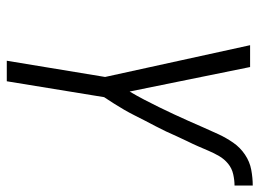

<svg xmlns="http://www.w3.org/2000/svg" viewBox="-122 -662 783 580"><g transform="rotate(90 270.0 -371.5)"><path d="M163 0 212 -297 116 -735H182L256 -371Q269 -393 280.5 -415Q292 -437 303 -459.5Q314 -482 324.5 -504.5Q335 -527 345 -549.5Q355 -572 365 -595Q375 -618 385.5 -640.5Q396 -663 410.5 -684Q425 -705 446.5 -719.5Q468 -734 492.5 -738.5Q517 -743 540 -743V-688Q524 -688 506 -684Q488 -680 474 -668.5Q460 -657 451 -641.5Q442 -626 435 -609.5Q428 -593 421 -577Q414 -561 406 -545Q398 -529 391 -513Q384 -497 376.5 -481Q369 -465 360.5 -449Q352 -433 344 -417.5Q336 -402 328 -386Q320 -370 311 -354.5Q302 -339 292.5 -324Q283 -309 273 -294L225 0Z"/></g></svg>

Font: Iosevka Light
Style: Italic
Weight: 300
Italic angle: -9°
Monospace: yes
Designer: Belleve Invis
Foundry: Belleve Invis
Version: Version 32.5.0; ttfautohint (v1.8.4)